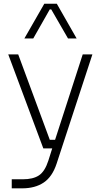

<svg xmlns="http://www.w3.org/2000/svg" viewBox="-20 -821 561 1045"><path d="M161.1 -611.8H112.8L221.2 -800.8H289.1L397 -611.8H350.1L258.8 -770H251ZM100.1 204.1H43.9V154.8H104Q160.2 154.8 192.1 133.5Q224.1 112.3 243.2 53.2L264.2 -13.2H215.8L24.9 -524.9H79.1L251 -60.1H279.8L430.2 -524.9H482.9L288.1 69.8Q264.6 141.1 217.8 172.6Q170.9 204.1 100.1 204.1Z"/></svg>

Font: Sora ExtraLight
Style: Regular
Weight: 200
Designer: Jonathan Barnbrook, Julián Moncada
Foundry: Barnbrook Fonts
Version: Version 2.000